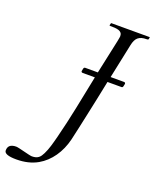

<svg xmlns="http://www.w3.org/2000/svg" viewBox="-389 -788 974 1215"><g transform="rotate(20 98.0 -180.0)"><path d="M226 -630C226 -622 218.7 -585.2 204 -519.5C189.3 -453.8 178.3 -402.7 171 -366H86C80 -366 76.3 -362 75 -354L72 -339C72 -333 75.7 -330 83 -330H164C133 -177.9 105.9 -33.4 70.5 103.5C58 151.8 47.2 193.5 29.5 229C15 258 0.8 276 -40 276C-56.9 276 -135.8 252 -153 252C-189.7 252 -208 267 -208 297C-208 317.7 -180.7 328 -126 328C-71.3 328 -24 316.7 16 294C86.6 254 137.3 179.7 159 90.5C174.3 27.9 183.1 -21.1 198.5 -89C216 -166.6 230.2 -240.2 249 -330H344C349.3 -330 352.7 -334 354 -342L357 -356C357 -362.7 353.7 -366 347 -366H257L306 -599C316.3 -648.2 337.7 -669 390 -669C396.7 -669 400.3 -670.3 401 -673C401 -673 404 -685 404 -685C404 -687 403 -688 401 -688H146C144 -688.7 142.7 -687.7 142 -685L139 -673C139 -670.3 140 -669 142 -669C188.2 -669 226 -666.9 226 -630Z"/></g></svg>

Font: fbb
Style: Italic
Weight: 400
Italic angle: -12°
Designer: David J. Perry, Michael Sharpe
Version: Version 0.991